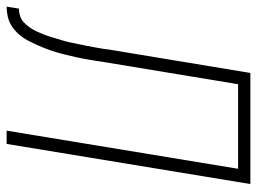

<svg xmlns="http://www.w3.org/2000/svg" viewBox="-157 -657 775 579"><g transform="rotate(90 230.5 -367.5)"><path d="M335 0 450 -698H195L129 -299Q127 -284 124.5 -269.5Q122 -255 119.5 -240Q117 -225 113.5 -210Q110 -195 106.5 -180Q103 -165 98.5 -150Q94 -135 88.5 -120.5Q83 -106 76.5 -91.5Q70 -77 62.5 -63Q55 -49 44.5 -37Q34 -25 20.5 -16Q7 -7 -8.5 -3.5Q-24 0 -39 0L-33 -37Q-22 -37 -11 -40.5Q0 -44 8.5 -52Q17 -60 24 -70Q31 -80 35.5 -90Q40 -100 44.5 -111Q49 -122 52 -132.5Q55 -143 58.5 -154Q62 -165 65 -175.5Q68 -186 70 -197Q72 -208 74.5 -219Q77 -230 79 -240.5Q81 -251 83 -262Q85 -273 87 -284Q89 -295 90 -306L161 -735H496L375 0Z"/></g></svg>

Font: Iosevka Extralight Oblique
Style: Regular
Weight: 200
Italic angle: -9°
Monospace: yes
Designer: Belleve Invis
Foundry: Belleve Invis
Version: Version 32.5.0; ttfautohint (v1.8.4)